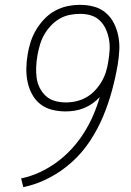

<svg xmlns="http://www.w3.org/2000/svg" viewBox="-20 -763 540 791"><path d="M76 8 67 -28Q106 -36 143 -53Q180 -70 213.5 -94.5Q247 -119 275.5 -150Q304 -181 326 -216Q348 -251 364 -288Q380 -325 391 -363Q377 -348 360.5 -336.5Q344 -325 325.5 -317.5Q307 -310 288 -307Q269 -304 250 -304Q221 -304 193.5 -311Q166 -318 145.5 -334.5Q125 -351 112 -375Q99 -399 93.5 -426Q88 -453 88.5 -481.5Q89 -510 94 -539Q98 -565 106.5 -591Q115 -617 129 -640.5Q143 -664 162.5 -684.5Q182 -705 206.5 -718.5Q231 -732 257.5 -737.5Q284 -743 310 -743Q340 -743 367.5 -735.5Q395 -728 416 -710Q437 -692 449.5 -667Q462 -642 467.5 -614Q473 -586 471.5 -556.5Q470 -527 465 -497Q456 -444 441.5 -390.5Q427 -337 405.5 -285Q384 -233 352 -184Q320 -135 277 -96Q234 -57 182 -30Q130 -3 76 8ZM251 -341Q273 -341 294.5 -346Q316 -351 335.5 -362Q355 -373 371 -390Q387 -407 398.5 -426.5Q410 -446 416.5 -467Q423 -488 426 -509Q430 -532 431.5 -555.5Q433 -579 429 -601Q425 -623 416 -643Q407 -663 391.5 -678Q376 -693 355 -699.5Q334 -706 310 -706Q289 -706 266.5 -701.5Q244 -697 224 -685Q204 -673 188 -655.5Q172 -638 161 -618Q150 -598 144 -576.5Q138 -555 134 -534V-533Q130 -510 129 -487Q128 -464 131 -442Q134 -420 144 -400.5Q154 -381 169.5 -367Q185 -353 206.5 -347Q228 -341 251 -341Z"/></svg>

Font: Iosevka Curly Extralight
Style: Italic
Weight: 200
Italic angle: -9°
Monospace: yes
Designer: Belleve Invis
Foundry: Belleve Invis
Version: Version 22.1.2; ttfautohint (v1.8.4)